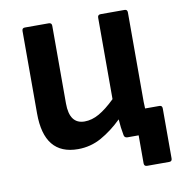

<svg xmlns="http://www.w3.org/2000/svg" viewBox="-72 -559 708 750"><g transform="rotate(-10 281.5 -184.5)"><path d="M198 12Q64 12 64 -153V-480Q64 -492 75 -492H170Q182 -492 182 -480V-172Q182 -90 242 -90Q271 -90 300 -106.5Q329 -123 364 -157V-480Q364 -492 376 -492H471Q482 -492 482 -480V-125Q482 -111 483 -99H540Q551 -99 551 -87V111Q551 123 540 123H452Q440 123 440 111V0H396Q384 0 382 -11Q376 -42 374 -75Q334 -36 291 -12Q248 12 198 12Z"/></g></svg>

Font: Sofia Sans
Style: Bold
Weight: 700
Designer: Botio Nikoltchev, Ani Petrova
Foundry: lettersoup
Version: Version 4.100; ttfautohint (v1.8.4.7-5d5b)